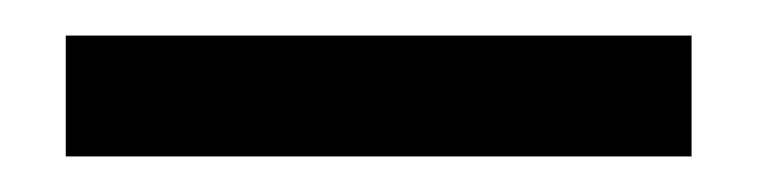

<svg xmlns="http://www.w3.org/2000/svg" viewBox="-20 -729 427 108"><path d="M369 -709V-641H17V-709Z"/></svg>

Font: DVN-Poppins
Style: Regular
Weight: 400
Designer: Ninad Kale (Devanagari), Jonny Pinhorn (Latin)
Foundry: Indian Type Foundry
Version: 4.004